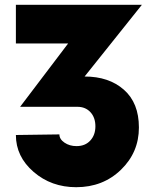

<svg xmlns="http://www.w3.org/2000/svg" viewBox="-20 -770 655 800"><path d="M332.5 -451.2Q433.8 -451.2 496.2 -396.2Q558.8 -341.2 558.8 -238.8Q558.8 -135 483.8 -62.5Q408.8 10 297.5 10Q193.8 10 120 -53.8Q46.2 -117.5 46.2 -207.5L227.5 -210Q227.5 -190 248.8 -175.6Q270 -161.2 298.8 -161.2Q335 -161.2 356.2 -184.4Q377.5 -207.5 377.5 -243.8Q377.5 -280 356.9 -302.5Q336.2 -325 302.5 -325H75H63.8L263.8 -588.8H46.2V-750H571.2Z"/></svg>

Font: Now Black
Style: Regular
Weight: 900
Designer: Alfredo Marco Pradil
Foundry: Alfredo Marco Pradil
Version: Version 1.002;PS 001.002;hotconv 1.0.88;makeotf.lib2.5.64775